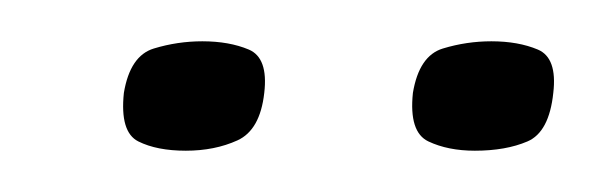

<svg xmlns="http://www.w3.org/2000/svg" viewBox="-20 -532 288 93"><path d="M210 -459Q197 -459 187.5 -463.5Q178 -468 180 -487Q183 -505 194.5 -508.5Q206 -512 218 -512Q231 -512 240.5 -508Q250 -504 248 -487Q246 -468 235.5 -463.5Q225 -459 210 -459ZM70 -459Q56 -459 47 -463.5Q38 -468 40 -487Q43 -505 54.5 -508.5Q66 -512 78 -512Q91 -512 100.5 -508Q110 -504 108 -487Q106 -469 95 -464Q84 -459 70 -459Z"/></svg>

Font: Genos
Style: Italic
Weight: 400
Italic angle: -8°
Version: Version 1.010